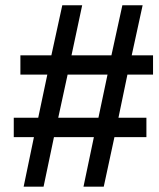

<svg xmlns="http://www.w3.org/2000/svg" viewBox="-20 -701 596 721"><path d="M458.5 -420.9 424.8 -258.8H529.8V-186H409.7L369.6 0H293.5L332.5 -186H182.6L143.6 0H68.8L107.4 -186H31.7V-258.8H123.5L157.7 -420.9H56.6V-493.2H172.9L213.9 -681.2H288.6L248.5 -493.2H398.4L439.5 -681.2H515.6L474.6 -493.2H554.7V-420.9ZM233.9 -420.9 198.7 -258.8H349.6L383.8 -420.9Z"/></svg>

Font: Liberation Sans
Style: Bold Italic
Weight: 700
Italic angle: -12°
Designer: Steve Matteson
Foundry: Ascender Corporation
Version: Version 2.1.5